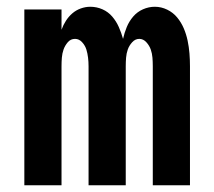

<svg xmlns="http://www.w3.org/2000/svg" viewBox="-20 -548 634 568"><path d="M52 0V-520H162V-460Q167 -474 175 -486.5Q183 -499 194 -508.5Q205 -518 219 -523Q233 -528 247 -528Q266 -528 283 -520.5Q300 -513 312 -499Q324 -485 331.5 -468Q339 -451 344 -433Q348 -451 355 -468Q362 -485 374 -499Q386 -513 403 -520.5Q420 -528 438 -528Q457 -528 474.5 -519.5Q492 -511 504 -496.5Q516 -482 523.5 -464.5Q531 -447 535 -428Q539 -409 540.5 -390Q542 -371 542 -352V0H432V-352Q432 -365 431 -377.5Q430 -390 426 -401.5Q422 -413 413 -423Q404 -433 392 -433Q380 -433 371 -423Q362 -413 358 -401.5Q354 -390 353 -377.5Q352 -365 352 -352V0H242V-352Q242 -365 240.5 -377.5Q239 -390 235.5 -401.5Q232 -413 223 -423Q214 -433 202 -433Q189 -433 180.5 -423Q172 -413 168 -401.5Q164 -390 163 -377.5Q162 -365 162 -352V0Z"/></svg>

Font: Iosevka QP
Style: Bold
Weight: 700
Designer: Belleve Invis
Foundry: Belleve Invis
Version: Version 20.0.0; ttfautohint (v1.8.4)